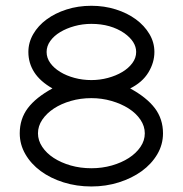

<svg xmlns="http://www.w3.org/2000/svg" viewBox="-20 -638 642 674"><path d="M300.8 -617.7Q346.2 -617.7 386.5 -605Q426.8 -592.3 456.8 -570.3Q486.8 -548.3 504.4 -518.8Q522 -489.3 522 -455.6Q522 -418.5 501 -383.8Q480 -349.1 437 -327.6Q495.1 -295.9 523.7 -258.1Q552.2 -220.2 552.2 -169.9Q552.2 -130.4 532 -96.2Q511.7 -62 477.3 -37.1Q442.9 -12.2 397.2 2.2Q351.6 16.6 300.8 16.6Q249 16.6 203.1 2.2Q157.2 -12.2 123 -37.4Q88.9 -62.5 69.1 -96.7Q49.3 -130.9 49.3 -169.9Q49.3 -220.7 77.6 -258.3Q106 -295.9 164.1 -327.6Q121.1 -352.1 100.3 -384.3Q79.6 -416.5 79.6 -455.6Q79.6 -488.8 96.7 -518.3Q113.8 -547.9 143.6 -569.8Q173.3 -591.8 213.6 -604.7Q253.9 -617.7 300.8 -617.7ZM300.8 -47.4Q338.4 -47.4 372.6 -57.1Q406.7 -66.9 432.4 -83.5Q458 -100.1 473.1 -122.3Q488.3 -144.5 488.3 -169.9Q488.3 -195.3 472.9 -218Q457.5 -240.7 431.4 -257.3Q405.3 -273.9 371.3 -283.7Q337.4 -293.5 300.8 -293.5Q262.7 -293.5 228.8 -283.7Q194.8 -273.9 169.2 -257.1Q143.6 -240.2 128.4 -217.8Q113.3 -195.3 113.3 -169.9Q113.3 -145 128.2 -122.6Q143.1 -100.1 168.7 -83.5Q194.3 -66.9 228.3 -57.1Q262.2 -47.4 300.8 -47.4ZM416.5 -521.5Q368.7 -554.2 300.8 -554.2Q270 -554.2 241.7 -546.4Q213.4 -538.6 191.4 -525.4Q169.4 -512.2 156.5 -494.1Q143.6 -476.1 143.6 -455.6Q143.6 -434.6 156.7 -416.5Q169.9 -398.4 191.7 -385.3Q213.4 -372.1 241.7 -364.5Q270 -356.9 300.8 -356.9Q330.6 -356.9 358.9 -364.5Q387.2 -372.1 409.2 -385.3Q431.2 -398.4 444.6 -416.5Q458 -434.6 458 -455.6Q458 -491.7 416.5 -521.5Z"/></svg>

Font: Erica Type
Style: Regular
Weight: 400
Designer: Peter Wiegel
Foundry: Peter Wiegel
Version: Version 1.000 2010 initial release